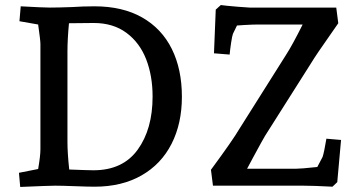

<svg xmlns="http://www.w3.org/2000/svg" viewBox="-20 -735 1434 760"><path d="M55 -51 131 -66Q140 -118 140 -144V-561Q140 -575 131 -638L57 -651L62 -710Q152 -705 178 -705Q208 -705 264 -707Q308 -710 354 -710Q465 -710 542.5 -666Q620 -622 660 -541.5Q700 -461 700 -352Q700 -246 659 -165.5Q618 -85 540 -40.5Q462 4 354 4Q329 4 277 2Q223 0 199 0Q175 0 60 5ZM254 -64Q329 -61 350 -61Q466 -61 525 -142.5Q584 -224 584 -353Q584 -435 558.5 -500.5Q533 -566 480.5 -605Q428 -644 351 -644L253 -643Q247 -579 247 -531V-174Q247 -129 254 -64ZM1181 0H823L815 -63Q902 -181 927 -224L1113 -519Q1137 -556 1178 -638H1003Q983 -638 947 -636L918 -634L902 -601Q899 -593 895 -567Q891 -541 889 -519L827 -524L834 -697L854 -715L880 -712Q919 -708 968 -705H1311L1319 -643L1287 -597Q1232 -519 1212 -486L1029 -197Q1021 -184 981 -110L958 -67H1150Q1171 -67 1236 -74Q1255 -109 1257 -114Q1263 -132 1272 -186L1330 -181L1315 -14L1296 4Q1220 0 1181 0Z"/></svg>

Font: Andada Pro SemiBold
Style: Regular
Weight: 600
Designer: Carolina Giovagnoli
Foundry: Huerta Tipografica
Version: Version 3.005